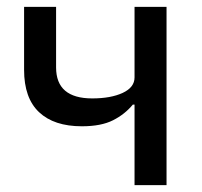

<svg xmlns="http://www.w3.org/2000/svg" viewBox="-20 -538 586 558"><path d="M371 -234H366Q343 -206 308.5 -188.5Q274 -171 218 -171Q137 -171 93.5 -212Q50 -253 50 -335V-518H143V-342Q143 -252 248 -252Q302 -252 336.5 -268Q371 -284 371 -313V-518H464V0H371Z"/></svg>

Font: IBM Plex Sans Text
Style: Regular
Weight: 450
Designer: Mike Abbink, Paul van der Laan, Pieter van Rosmalen
Foundry: Bold Monday
Version: Version 3.005